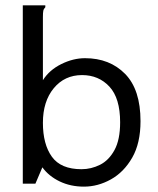

<svg xmlns="http://www.w3.org/2000/svg" viewBox="-20 -685 590 716"><path d="M293 11Q243 11 202.5 -8.5Q162 -28 138 -61L112 0H65V-665H149V-658Q143 -652 141.5 -645Q140 -638 140 -621V-386Q164 -424 208.5 -446Q253 -468 297 -468Q389 -468 446.5 -409.5Q504 -351 504 -233Q504 -151 473 -97Q442 -43 393.5 -16Q345 11 293 11ZM284 -54Q320 -54 353 -70.5Q386 -87 407 -125.5Q428 -164 428 -229Q428 -319 388 -362Q348 -405 286 -405Q221 -405 180.5 -356Q140 -307 140 -227Q140 -147 173.5 -100.5Q207 -54 284 -54Z"/></svg>

Font: Inconsolata SemiExpanded
Style: Regular
Weight: 400
Width: 6
Monospace: yes
Designer: Raph Levien, Cyreal, Brenton Simpson
Foundry: Raph Levien, Cyreal, Google
Version: Version 3.000; ttfautohint (v1.8.2.53-6de2)